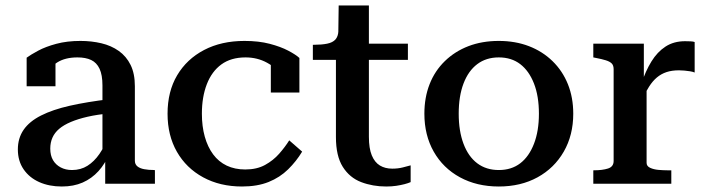

<svg xmlns="http://www.w3.org/2000/svg" viewBox="-20 -669 2572 699"><path d="M379 -308 378 -256Q334 -252 299 -244Q264 -236 238 -225Q212 -214 195.5 -200Q179 -186 171 -168Q163 -150 163 -128Q163 -103 173 -86Q183 -69 201 -59.5Q219 -50 242 -50Q274 -50 298.5 -65.5Q323 -81 342 -108.5Q361 -136 375 -174L378 -110Q363 -73 338.5 -46Q314 -19 281 -4.5Q248 10 205 10Q159 10 123 -6Q87 -22 66 -52.5Q45 -83 45 -125Q45 -166 66 -196.5Q87 -227 129.5 -248.5Q172 -270 234 -284Q296 -298 379 -308ZM363 0V-103L353 -104V-358Q353 -396 342.5 -418.5Q332 -441 312 -450.5Q292 -460 262 -460Q217 -460 188 -441.5Q159 -423 141 -397Q138 -409 139.5 -419Q141 -429 147 -437Q153 -445 162 -451Q171 -457 182 -460V-355H77V-459Q92 -470 119 -484.5Q146 -499 185 -509.5Q224 -520 273 -520Q313 -520 349 -511.5Q385 -503 412.5 -483.5Q440 -464 455.5 -432.5Q471 -401 471 -355V-84Q471 -71 480 -63.5Q489 -56 505 -53Q521 -50 542 -50L544 -49V0Z M873 -52Q915 -52 945 -68.5Q975 -85 996.5 -109.5Q1018 -134 1033 -158L1080 -117Q1059 -82 1029 -52.5Q999 -23 958 -6.5Q917 10 861 10Q781 10 719.5 -23.5Q658 -57 624 -116.5Q590 -176 590 -255Q590 -336 625 -395Q660 -454 723 -487Q786 -520 870 -520Q922 -520 962 -509.5Q1002 -499 1029.5 -484.5Q1057 -470 1070 -458V-332H966V-451Q977 -449 985.5 -444Q994 -439 999.5 -431Q1005 -423 1006.5 -413Q1008 -403 1004 -393Q988 -421 952.5 -440.5Q917 -460 874 -460Q821 -460 786 -434.5Q751 -409 733 -362.5Q715 -316 715 -255Q715 -209 725.5 -171.5Q736 -134 756 -107Q776 -80 805.5 -66Q835 -52 873 -52Z M1119 -451V-506H1124Q1151 -506 1171 -510Q1191 -514 1201 -525Q1211 -536 1212 -556L1285 -510H1465V-451ZM1323 -171Q1323 -129 1333.5 -103.5Q1344 -78 1363 -66.5Q1382 -55 1408 -55Q1429 -55 1446.5 -59.5Q1464 -64 1475 -67V-6Q1466 -2 1452.5 1.5Q1439 5 1422.5 7.5Q1406 10 1386 10Q1337 10 1295 -6Q1253 -22 1228 -61.5Q1203 -101 1203 -170V-495L1211 -502L1213 -649H1323Z M2067 -255Q2067 -177 2032.5 -117Q1998 -57 1937 -23.5Q1876 10 1796 10Q1716 10 1654.5 -23.5Q1593 -57 1559 -117Q1525 -177 1525 -255Q1525 -314 1544 -362.5Q1563 -411 1599.5 -446.5Q1636 -482 1685.5 -501Q1735 -520 1796 -520Q1856 -520 1905.5 -501Q1955 -482 1991.5 -446.5Q2028 -411 2047.5 -362.5Q2067 -314 2067 -255ZM1650 -255Q1650 -192 1667.5 -145.5Q1685 -99 1717.5 -74.5Q1750 -50 1796 -50Q1842 -50 1874 -74.5Q1906 -99 1924 -145.5Q1942 -192 1942 -255Q1942 -319 1924 -365Q1906 -411 1874 -435.5Q1842 -460 1796 -460Q1750 -460 1717.5 -435.5Q1685 -411 1667.5 -365Q1650 -319 1650 -255Z M2509 -516V-405Q2502 -408 2492 -409.5Q2482 -411 2472 -412Q2462 -413 2452 -413Q2426 -413 2406.5 -406.5Q2387 -400 2371.5 -387Q2356 -374 2343 -353.5Q2330 -333 2316 -304L2315 -364Q2330 -410 2351.5 -445Q2373 -480 2403 -499.5Q2433 -519 2474 -519Q2485 -519 2494.5 -518.5Q2504 -518 2509 -516ZM2140 0V-49H2142Q2173 -49 2193.5 -55.5Q2214 -62 2214 -83V-417Q2214 -431 2207 -438Q2200 -445 2185.5 -449.5Q2171 -454 2150 -458L2140 -460V-510H2324V-359L2334 -369V-76Q2334 -64 2347 -58Q2360 -52 2377.5 -50.5Q2395 -49 2409 -49H2424V0Z"/></svg>

Font: Roboto Serif 36pt Medium
Style: Regular
Weight: 500
Designer: Greg Gazdowicz
Foundry: Commercial Type
Version: Version 1.008